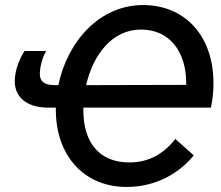

<svg xmlns="http://www.w3.org/2000/svg" viewBox="-20 -730 876 760"><path d="M170 -304H201V-295C201 -121 306 10 482 10C592 10 686 -40 747 -115L674 -180C628 -121 569 -87 492 -87C373 -87 310 -166 310 -293V-304H815C822 -338 825 -370 825 -400C825 -591 710 -710 546 -710C375 -710 247 -567 211 -393H199C147 -393 131 -412 140 -463C144 -488 152 -510 163 -528H77C61 -504 45 -466 41 -436C26 -355 77 -304 170 -304ZM321 -393C348 -512 423 -613 538 -613C651 -613 717 -526 717 -402V-394Z"/></svg>

Font: Fixel Text 20240404 Medium
Style: Italic
Weight: 500
Width: 4
Italic angle: -10°
Designer: AlfaBravo + MacPaw
Foundry: Kyrylo Tkachov, Marchela Mozhyna, Serhii Makarenko, Maria Weinstein, Zakhar Kryvoshyya
Version: Version 1.211;Glyphs 3.2 (3225)